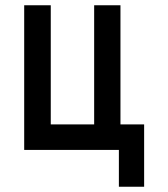

<svg xmlns="http://www.w3.org/2000/svg" viewBox="-20 -570 640 730"><path d="M432 0H72V-550H173V-97H338V-550H438V-97H528V140H432Z"/></svg>

Font: JuliaMono
Style: Bold
Weight: 700
Monospace: yes
Designer: cormullion
Foundry: corm
Version: Version 0.055; ttfautohint (v1.8.4)